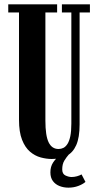

<svg xmlns="http://www.w3.org/2000/svg" viewBox="-20 -720 451 884"><path d="M218.5 12Q194 12 167.2 4.8Q140.5 -2.5 118 -21.8Q95.5 -41 81.5 -76.5Q67.5 -112 67.5 -168.5V-662.5H18V-700H243V-662.5H189V-164.5Q189 -95 204 -64.5Q219 -34 249.5 -34Q261.5 -34 272 -39.2Q282.5 -44.5 290.8 -57.5Q299 -70.5 303.8 -93.2Q308.5 -116 308.5 -151V-662.5H265V-700H394V-662.5H346.5V-147Q346.5 -86.5 331 -51.8Q315.5 -17 286.8 -2.5Q258 12 218.5 12ZM295 144Q273 144 254 136.5Q235 129 223.5 113.5Q212 98 212 73.5Q212 47 224.5 28.2Q237 9.5 253.5 -2.8Q270 -15 282 -22L297.5 -9.5Q286 3.5 276.2 19.5Q266.5 35.5 266.5 60Q266.5 81 281.5 88Q296.5 95 309.5 95Q322 95 334.5 91.5Q347 88 355.5 83L373.5 117.5Q361 128.5 340.2 136.2Q319.5 144 295 144Z"/></svg>

Font: Imbue Thin 10pt
Style: Bold
Weight: 700
Version: Version 1.102